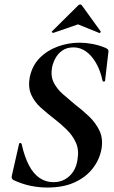

<svg xmlns="http://www.w3.org/2000/svg" viewBox="-20 -827 510 859"><path d="M192 12Q155 12 117.5 4.5Q80 -3 39 -22Q35 -25 33 -29.5Q31 -34 33 -41L65 -182Q65 -187 70.5 -187Q76 -187 77 -182Q90 -124 110 -86.5Q130 -49 157.5 -30.5Q185 -12 219 -12Q248 -12 270.5 -24.5Q293 -37 308 -60Q323 -83 327 -115Q334 -157 319.5 -189Q305 -221 278.5 -247Q252 -273 222 -296Q191 -320 162.5 -345.5Q134 -371 119.5 -404Q105 -437 113 -481Q124 -534 158 -568Q192 -602 239 -619Q286 -636 336 -636Q363 -636 393 -630.5Q423 -625 454 -612Q468 -605 465 -595L450 -465Q449 -462 444.5 -462Q440 -462 439 -465Q429 -512 409.5 -545.5Q390 -579 364.5 -597Q339 -615 309 -615Q279 -615 259 -601Q239 -587 228 -566.5Q217 -546 213 -526Q206 -487 220 -458.5Q234 -430 260 -407Q286 -384 315 -360Q348 -335 378 -306.5Q408 -278 425 -242.5Q442 -207 434 -160Q425 -112 394.5 -73Q364 -34 313.5 -11Q263 12 192 12ZM219 -680Q217 -679 213.5 -682Q210 -685 213 -687L329 -802Q333 -807 338.5 -807Q344 -807 347 -802L430 -687Q432 -685 429 -681.5Q426 -678 423 -680L329 -718Z"/></svg>

Font: Cormorant Light
Style: Bold Italic
Weight: 700
Italic angle: -10°
Version: Version 4.000